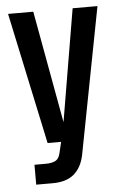

<svg xmlns="http://www.w3.org/2000/svg" viewBox="-48 -523 439 697"><g transform="rotate(-5 171.0 -175.0)"><path d="M7.9 -487.9H99.8L174.2 -78.9L243.2 -487.9H333.7L230.8 46.9Q221.3 91.3 193.5 114.9Q165.7 138.5 116 138.5H55.7V66H97.3Q117.8 66 131.2 59.7Q144.6 53.4 149.4 33.1L159.3 -8.4H110.1Z"/></g></svg>

Font: Teko Variable Light
Style: Regular
Weight: 300
Designer: Manushi Parikh, Jonny Pinhorn
Foundry: Indian Type Foundry
Version: Version 3.000